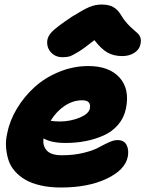

<svg xmlns="http://www.w3.org/2000/svg" viewBox="-20 -771 651 846"><path d="M254.9 -519Q224.6 -519 205.3 -539.6Q186 -560.1 188 -589.8Q189.5 -610.4 208.5 -630.6Q227.5 -650.9 295.9 -696.8Q347.7 -729 373.5 -740Q399.4 -751 428.2 -751Q460.4 -751 480.2 -739.3Q500 -727.5 514.2 -703.1Q525.9 -683.1 540.8 -667Q555.7 -650.9 566.4 -642.1Q577.1 -633.3 586.4 -624.3Q595.7 -615.2 599.1 -604Q602.5 -592.8 599.1 -577.1Q594.7 -552.7 572 -538.3Q549.3 -523.9 519 -523.9Q481 -523.9 453.4 -539.6Q425.8 -555.2 396 -594.2Q351.6 -558.6 324 -541.7Q296.4 -524.9 284.7 -522Q272.9 -519 254.9 -519ZM248 55.2Q199.2 55.2 159.4 46.1Q119.6 37.1 92.3 21.2Q64.9 5.4 45.4 -16.8Q25.9 -39.1 17.3 -65.9Q8.8 -92.8 6.6 -123Q4.4 -153.3 12.2 -185.1Q22.9 -240.2 54.9 -293.2Q86.9 -346.2 132.8 -387.7Q178.7 -429.2 241 -454.6Q303.2 -480 369.1 -480Q460.4 -480 506.3 -429.7Q552.2 -379.4 535.2 -293.9Q526.9 -252.4 500.7 -221.7Q474.6 -190.9 436.5 -174.1Q398.4 -157.2 356.9 -149.2Q315.4 -141.1 269 -141.1Q206.5 -141.1 171.9 -161.1Q167 -128.9 186 -107.9Q205.1 -86.9 252.9 -86.9Q304.7 -86.9 347.7 -97.4Q390.6 -107.9 413.1 -120.4Q435.5 -132.8 458.3 -143.3Q481 -153.8 497.1 -153.8Q526.9 -153.8 537.8 -132.1Q548.8 -110.4 543 -80.1Q531.2 -22 449.7 16.6Q368.2 55.2 248 55.2ZM341.8 -329.1Q301.8 -329.1 265.1 -304.7Q228.5 -280.3 203.1 -238.8Q217.8 -235.8 245.1 -235.8Q289.1 -235.8 330.1 -252.4Q371.1 -269 376 -293Q378.9 -311.5 370.8 -320.3Q362.8 -329.1 341.8 -329.1Z"/></svg>

Font: Shantell Sans Bouncy
Style: Italic
Weight: 800
Italic angle: -11.31°
Designer: Stephen Nixon, Anya Danilova, Shantell Martin
Foundry: Arrow Type
Version: Version 1.006;[9816181b4]